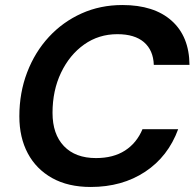

<svg xmlns="http://www.w3.org/2000/svg" viewBox="-20 -732 779 764"><path d="M341 12Q251 12 187.5 -23.5Q124 -59 90.5 -122Q57 -185 57 -269Q57 -363 88 -444Q119 -525 174.5 -585Q230 -645 304.5 -678.5Q379 -712 467 -712Q593 -712 663 -649.5Q733 -587 734 -474H592Q590 -532 553 -564Q516 -596 447 -596Q373 -596 315 -555Q257 -514 223 -443Q189 -372 189 -283Q189 -198 234.5 -150.5Q280 -103 362 -103Q431 -103 477.5 -133Q524 -163 547 -218H689Q649 -109 557.5 -48.5Q466 12 341 12Z"/></svg>

Font: DeepMind Sans
Style: Bold Italic
Weight: 700
Italic angle: -10°
Designer: Jonny Pinhorn / Modifications: Colophon Foundry
Foundry: Colophon Foundry
Version: Version 1.002; ttfautohint (v1.8.2)